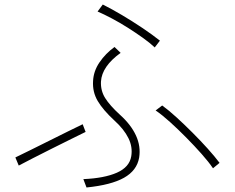

<svg xmlns="http://www.w3.org/2000/svg" viewBox="-20 -814 1040 850"><path d="M596 -116Q586 -59 529 -27Q472 5 363 16L349 -21Q442 -25 497.5 -49.5Q553 -74 561 -122Q568 -163 548.5 -202.5Q529 -242 487 -280Q436 -327 412.5 -367Q389 -407 392 -455Q394 -499 420.5 -538Q447 -577 487 -606L514 -580Q431 -520 427 -453Q425 -413 445.5 -380Q466 -347 511 -306Q560 -262 582 -214Q604 -166 596 -116ZM952 -93 923 -69Q904 -97 872.5 -132.5Q841 -168 804.5 -205Q768 -242 732.5 -274Q697 -306 669 -325L698 -347Q727 -326 761.5 -294.5Q796 -263 832 -227Q868 -191 899.5 -156Q931 -121 952 -93ZM359 -230Q335 -218 295 -198.5Q255 -179 210.5 -156.5Q166 -134 126.5 -114Q87 -94 63 -81L48 -117Q73 -129 113.5 -149Q154 -169 199 -191.5Q244 -214 283.5 -233.5Q323 -253 346 -264ZM688 -634 665 -604Q644 -624 612.5 -646.5Q581 -669 545.5 -691.5Q510 -714 475 -732.5Q440 -751 412 -763L435 -794Q475 -774 520.5 -747Q566 -720 610 -690.5Q654 -661 688 -634Z"/></svg>

Font: Zen Kaku Gothic Antique Light
Style: Regular
Weight: 300
Designer: Yoshimichi Ohira
Foundry: Positype
Version: Version 1.001